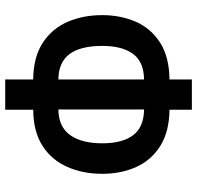

<svg xmlns="http://www.w3.org/2000/svg" viewBox="-30 -734 774 755"><g transform="rotate(90 357.5 -357.0)"><path d="M412 -724V-636Q498 -635 554 -600Q610 -565 637 -505.5Q664 -446 664 -371Q664 -296 637 -234.5Q610 -173 554.5 -137Q499 -101 412 -100V10H293V-100Q205 -101 149 -137.5Q93 -174 66.5 -235Q40 -296 40 -371Q40 -444 66 -503.5Q92 -563 148 -599Q204 -635 293 -636V-724ZM293 -536Q223 -535 192 -492Q161 -449 161 -372Q161 -286 193 -243Q225 -200 293 -199ZM411 -536V-199Q479 -200 511.5 -245Q544 -290 544 -372Q544 -450 512.5 -492.5Q481 -535 411 -536Z"/></g></svg>

Font: Noto Sans Disp Cond SemBd
Style: Regular
Weight: 600
Width: 3
Designer: Monotype Design Team
Foundry: Monotype Imaging Inc.
Version: Version 2.000;GOOG;noto-source:20170915:90ef993387c0; ttfaut